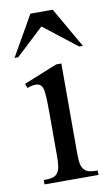

<svg xmlns="http://www.w3.org/2000/svg" viewBox="-80 -718 440 761"><g transform="rotate(-10 140.5 -338.0)"><path d="M185.1 -460.4V-101.1Q185.1 -59.1 191.4 -45.2Q197.8 -31.2 209.7 -24.4Q221.7 -17.6 253.4 -17.6V0H36.1V-17.6Q68.8 -17.6 80.1 -23.9Q91.3 -30.3 97.9 -44.9Q104.5 -59.6 104.5 -101.1V-273.4Q104.5 -346.2 100.1 -367.7Q96.7 -383.3 89.4 -389.4Q82 -395.5 69.3 -395.5Q55.7 -395.5 36.1 -388.2L29.3 -405.8L164.1 -460.4ZM98.6 -676.3H188.5L281.2 -514.6H266.1L132.8 -618.7L21 -514.6H6.3Z"/></g></svg>

Font: Jameel Khushkhati
Style: Regular
Weight: 400
Version: Version 3.5